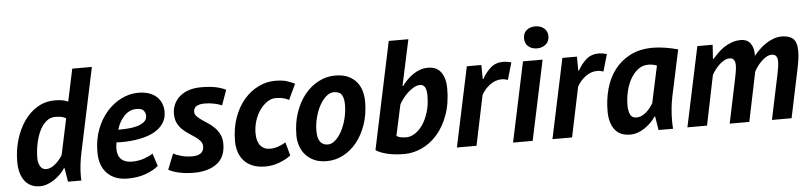

<svg xmlns="http://www.w3.org/2000/svg" viewBox="-44 -948 5062 1199"><g transform="rotate(-5 2487.0 -348.5)"><path d="M442 -176Q433 -134 429 -98Q425 -62 425 -30Q425 -22 425 -14.5Q425 -7 426 1H342L328 -85H324Q313 -67 295.5 -49.5Q278 -32 257 -17.5Q236 -3 212.5 5.5Q189 14 166 14Q104 14 70.5 -30Q37 -74 37 -151Q37 -221 56 -286Q75 -351 109.5 -401.5Q144 -452 193.5 -482Q243 -512 303 -512Q332 -512 351 -508.5Q370 -505 387 -497L430 -700H553ZM365 -394Q353 -402 337.5 -405.5Q322 -409 296 -409Q266 -409 241.5 -388.5Q217 -368 200 -333.5Q183 -299 173.5 -254Q164 -209 164 -160Q164 -131 177 -110Q190 -89 214 -89Q229 -89 244.5 -96.5Q260 -104 273.5 -116Q287 -128 298.5 -142Q310 -156 317 -168Z M909 -48Q878 -22 829 -4Q780 14 715 14Q634 14 587.5 -33.5Q541 -81 541 -166Q541 -246 566 -310.5Q591 -375 631.5 -420Q672 -465 723 -489.5Q774 -514 825 -514Q866 -514 895.5 -503.5Q925 -493 944 -474.5Q963 -456 972 -432Q981 -408 981 -381Q981 -340 960 -309Q939 -278 901.5 -257.5Q864 -237 811 -226.5Q758 -216 695 -216Q687 -216 680 -216.5Q673 -217 665 -217Q663 -205 662 -195.5Q661 -186 661 -178Q661 -133 684.5 -111Q708 -89 751 -89Q795 -89 830 -102Q865 -115 883 -128ZM683 -295Q711 -295 742.5 -297Q774 -299 801 -306.5Q828 -314 846 -328.5Q864 -343 864 -368Q864 -383 853 -398.5Q842 -414 807 -414Q763 -414 730.5 -380Q698 -346 683 -295Z M1011 -117Q1031 -106 1062.5 -97.5Q1094 -89 1129 -89Q1164 -89 1182.5 -102.5Q1201 -116 1202 -144Q1202 -164 1190 -178.5Q1178 -193 1159.5 -206Q1141 -219 1120 -232.5Q1099 -246 1080.5 -263.5Q1062 -281 1050 -305Q1038 -329 1038 -363Q1038 -396 1051 -424Q1064 -452 1087.5 -472Q1111 -492 1144.5 -503Q1178 -514 1220 -514Q1278 -514 1316 -505.5Q1354 -497 1376 -484L1342 -390Q1322 -399 1293.5 -405Q1265 -411 1234 -411Q1202 -411 1183.5 -400Q1165 -389 1165 -365Q1165 -349 1177 -336.5Q1189 -324 1207.5 -311Q1226 -298 1247 -284.5Q1268 -271 1286.5 -252Q1305 -233 1317 -208.5Q1329 -184 1329 -150Q1329 -67 1275 -26.5Q1221 14 1131 14Q1080 14 1037.5 4.5Q995 -5 972 -19Z M1762 -387Q1743 -398 1722.5 -402Q1702 -406 1678 -406Q1651 -406 1625.5 -388.5Q1600 -371 1579.5 -342.5Q1559 -314 1547 -276Q1535 -238 1535 -198Q1535 -147 1557 -120.5Q1579 -94 1615 -94Q1645 -94 1670.5 -103.5Q1696 -113 1716 -125L1739 -41Q1707 -17 1664.5 -1.5Q1622 14 1580 14Q1532 14 1498.5 0Q1465 -14 1444 -38Q1423 -62 1413 -93Q1403 -124 1403 -158Q1403 -242 1427 -308Q1451 -374 1490.5 -419.5Q1530 -465 1580.5 -489.5Q1631 -514 1684 -514Q1731 -514 1758.5 -505Q1786 -496 1808 -485Z M1788 -162Q1788 -241 1810.5 -306Q1833 -371 1870.5 -417Q1908 -463 1957.5 -488.5Q2007 -514 2061 -514Q2109 -514 2142 -499Q2175 -484 2195.5 -459Q2216 -434 2225 -402Q2234 -370 2234 -336Q2234 -258 2212 -193.5Q2190 -129 2153 -83Q2116 -37 2067 -11.5Q2018 14 1964 14Q1917 14 1884 -1.5Q1851 -17 1829.5 -42Q1808 -67 1798 -98.5Q1788 -130 1788 -162ZM1915 -179Q1915 -89 1980 -89Q2004 -89 2027 -110Q2050 -131 2068 -165Q2086 -199 2096.5 -242Q2107 -285 2107 -328Q2107 -368 2093.5 -389.5Q2080 -411 2043 -411Q2019 -411 1996 -391Q1973 -371 1955 -338.5Q1937 -306 1926 -264Q1915 -222 1915 -179Z M2414 -700H2537L2475 -412H2479Q2492 -430 2509 -447.5Q2526 -465 2546.5 -479.5Q2567 -494 2591 -503Q2615 -512 2644 -512Q2698 -512 2725 -474Q2752 -436 2752 -373Q2752 -278 2725.5 -206Q2699 -134 2656 -85.5Q2613 -37 2559 -12.5Q2505 12 2450 12Q2389 12 2342.5 0.5Q2296 -11 2272 -28ZM2410 -105Q2421 -97 2437 -94Q2453 -91 2472 -91Q2497 -91 2524 -107.5Q2551 -124 2573.5 -156Q2596 -188 2610.5 -234.5Q2625 -281 2625 -340Q2625 -409 2585 -409Q2565 -409 2545.5 -398Q2526 -387 2508 -370.5Q2490 -354 2475.5 -335Q2461 -316 2452 -299Z M2977 -500 2978 -412H2982Q3004 -452 3035.5 -480Q3067 -508 3115 -508Q3136 -508 3165 -500L3134 -393Q3124 -396 3115 -398Q3106 -400 3096 -400Q3055 -400 3020.5 -373.5Q2986 -347 2968 -312L2903 0H2780L2886 -500Z M3238 -500H3361L3255 0H3132ZM3257 -642Q3257 -675 3278.5 -693Q3300 -711 3333 -711Q3365 -711 3387.5 -693Q3410 -675 3410 -642Q3410 -610 3387.5 -591.5Q3365 -573 3333 -573Q3300 -573 3278.5 -591.5Q3257 -610 3257 -642Z M3576 -500 3577 -412H3581Q3603 -452 3634.5 -480Q3666 -508 3714 -508Q3735 -508 3764 -500L3733 -393Q3723 -396 3714 -398Q3705 -400 3695 -400Q3654 -400 3619.5 -373.5Q3585 -347 3567 -312L3502 0H3379L3485 -500Z M4148 -200Q4140 -162 4136.5 -123Q4133 -84 4133 -49Q4133 -35 4133.5 -22.5Q4134 -10 4135 1H4044L4030 -85H4026Q4015 -67 3997.5 -49.5Q3980 -32 3959 -17.5Q3938 -3 3914.5 5.5Q3891 14 3866 14Q3800 14 3768.5 -29Q3737 -72 3737 -144Q3737 -217 3755.5 -284Q3774 -351 3813 -402Q3852 -453 3911.5 -483.5Q3971 -514 4053 -514Q4088 -514 4129.5 -507.5Q4171 -501 4210 -490ZM3913 -89Q3931 -89 3947 -96.5Q3963 -104 3976.5 -116Q3990 -128 4000.5 -142Q4011 -156 4019 -168L4069 -401Q4058 -406 4043.5 -408.5Q4029 -411 4015 -411Q3979 -411 3951 -389.5Q3923 -368 3903.5 -333.5Q3884 -299 3874 -255.5Q3864 -212 3864 -168Q3864 -136 3874.5 -112.5Q3885 -89 3913 -89Z M4490 0 4547 -272Q4553 -300 4556.5 -321.5Q4560 -343 4560 -360Q4560 -406 4525 -406Q4508 -406 4491 -397Q4474 -388 4459.5 -374Q4445 -360 4432.5 -343.5Q4420 -327 4412 -312L4348 0H4225L4331 -500H4427L4421 -412H4425Q4440 -428 4457.5 -446Q4475 -464 4497 -479Q4519 -494 4546 -504Q4573 -514 4605 -514Q4645 -514 4665.5 -485Q4686 -456 4684 -408Q4699 -427 4718.5 -446Q4738 -465 4760.5 -480Q4783 -495 4808.5 -504.5Q4834 -514 4861 -514Q4907 -514 4931.5 -492.5Q4956 -471 4956 -412Q4956 -369 4941 -300L4878 0H4755L4814 -281Q4819 -304 4822 -324Q4825 -344 4825 -359Q4825 -382 4816.5 -394Q4808 -406 4788 -406Q4772 -406 4755.5 -396.5Q4739 -387 4724 -372.5Q4709 -358 4696.5 -341Q4684 -324 4677 -309L4613 0Z"/></g></svg>

Font: PT Sans
Style: Bold Italic
Weight: 700
Italic angle: -12°
Designer: A.Korolkova, O.Umpeleva, V.Yefimov
Foundry: ParaType Ltd
Version: Version 2.003W OFL